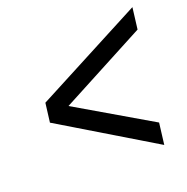

<svg xmlns="http://www.w3.org/2000/svg" viewBox="-97 -651 665 681"><g transform="rotate(-20 236.0 -311.0)"><path d="M421 -143 139 -308 462 -479 472 -560 66 -347 57 -275 411 -62Z"/></g></svg>

Font: Gamestation Display
Style: Italic
Weight: 400
Designer: Jonas Hecksher
Foundry: Jonas Hecksher, Playtypeª, e-types AS
Version: Version 1.003